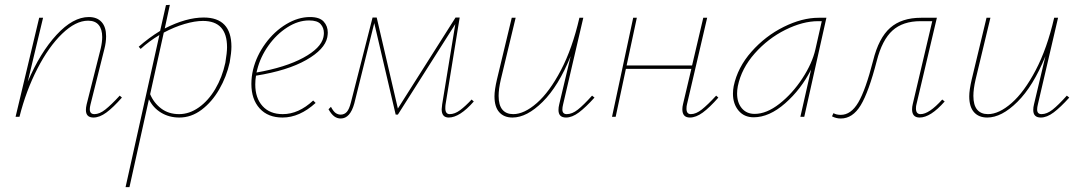

<svg xmlns="http://www.w3.org/2000/svg" viewBox="-20 -480 4442 789"><path d="M481 -79Q445 -38 417 -17.5Q389 3 364 3Q333 3 333 -28Q333 -38 336 -51L394 -281Q400 -307 400 -328Q400 -360 385.5 -377.5Q371 -395 342 -395Q291 -395 235.5 -341.5Q180 -288 133.5 -197.5Q87 -107 60 0H44L141 -407H157L94 -144Q145 -264 212.5 -337Q280 -410 345 -410Q379 -410 397.5 -389.5Q416 -369 416 -331Q416 -306 409 -279L352 -51Q349 -39 349 -31Q349 -11 368 -11Q389 -11 413 -30Q437 -49 472 -87Z M931 -288Q931 -264 924 -224Q911 -165 881 -113Q851 -61 808.5 -29Q766 3 717 3Q675 3 642 -17Q609 -37 592 -72L512 289H496L635 -336Q593 -311 558 -279L550 -288Q592 -325 638 -353L662 -459L678 -460L657 -363Q745 -408 817 -408Q931 -408 931 -288ZM913 -286Q913 -394 814 -394Q781 -394 738.5 -381.5Q696 -369 653 -346L597 -93Q612 -57 642.5 -34Q673 -11 716 -11Q758 -11 797 -38.5Q836 -66 864.5 -114Q893 -162 906 -222Q913 -264 913 -286Z M1327 -346Q1327 -339 1325 -327Q1315 -277 1238.5 -233.5Q1162 -190 1032 -169Q1029 -151 1029 -133Q1029 -77 1059 -44Q1089 -11 1142 -11Q1207 -11 1267 -67L1277 -57Q1211 3 1141 3Q1081 3 1047 -34.5Q1013 -72 1013 -135Q1013 -165 1020 -194Q1034 -251 1070.5 -301Q1107 -351 1156 -380.5Q1205 -410 1254 -410Q1293 -410 1310 -391.5Q1327 -373 1327 -346ZM1311 -344Q1311 -366 1297.5 -381Q1284 -396 1250 -396Q1205 -396 1160.5 -367.5Q1116 -339 1083 -292.5Q1050 -246 1037 -194L1034 -182Q1153 -203 1226 -242.5Q1299 -282 1309 -327Q1311 -337 1311 -344Z M1927 -63Q1869 3 1824 3Q1795 3 1795 -31Q1795 -35 1797 -51L1851 -381L1615 -9H1606L1518 -385L1436 -55Q1419 7 1380 7Q1366 7 1354 -1.5Q1342 -10 1330 -31L1340 -41Q1350 -22 1359.5 -15.5Q1369 -9 1380 -9Q1395 -9 1405 -20Q1415 -31 1422 -59L1511 -408H1528L1615 -34L1852 -408H1869L1811 -51Q1810 -45 1810 -35Q1810 -11 1828 -11Q1849 -11 1871 -27.5Q1893 -44 1918 -71Z M2423 -79Q2387 -39 2359 -18Q2331 3 2306 3Q2275 3 2275 -28Q2275 -39 2278 -51L2325 -249Q2275 -126 2210 -61.5Q2145 3 2086 3Q2051 3 2031.5 -19Q2012 -41 2012 -84Q2012 -110 2022 -153L2083 -407H2099L2038 -153Q2029 -114 2029 -86Q2029 -48 2044.5 -29.5Q2060 -11 2089 -11Q2134 -11 2186 -56.5Q2238 -102 2285 -191.5Q2332 -281 2361 -407H2377L2294 -51Q2291 -39 2291 -30Q2291 -11 2309 -11Q2331 -11 2354.5 -29.5Q2378 -48 2413 -87Z M2932 -79Q2896 -38 2868 -17.5Q2840 3 2815 3Q2784 3 2784 -31Q2784 -41 2787 -53L2821 -197H2552L2510 0H2495L2582 -407H2597L2555 -211H2824L2870 -407H2886L2803 -51Q2801 -44 2801 -33Q2801 -11 2819 -11Q2840 -11 2864 -30Q2888 -49 2923 -87Z M3376 -407 3285 0H3269L3313 -194Q3272 -113 3206.5 -55.5Q3141 2 3077 2Q3038 2 3015 -25.5Q2992 -53 2992 -95Q2992 -110 2995 -126Q3011 -203 3068 -267.5Q3125 -332 3200.5 -369.5Q3276 -407 3344 -407ZM3331 -278 3357 -393H3342Q3279 -393 3207.5 -357.5Q3136 -322 3081.5 -260.5Q3027 -199 3012 -126Q3009 -110 3009 -96Q3009 -58 3028.5 -35Q3048 -12 3081 -12Q3130 -12 3183 -53.5Q3236 -95 3277 -157.5Q3318 -220 3331 -278Z M3862 -63Q3804 3 3759 3Q3728 3 3728 -31Q3728 -41 3731 -53L3811 -393H3763Q3690 -393 3647.5 -354.5Q3605 -316 3583 -230Q3550 -102 3517 -47.5Q3484 7 3435 7Q3416 7 3399 -2L3405 -15Q3417 -8 3435 -8Q3477 -8 3507 -59Q3537 -110 3568 -231Q3591 -324 3638 -365.5Q3685 -407 3765 -407H3830L3746 -51Q3744 -45 3744 -34Q3744 -11 3763 -11Q3798 -11 3852 -71Z M4374 -79Q4338 -39 4310 -18Q4282 3 4257 3Q4226 3 4226 -28Q4226 -39 4229 -51L4276 -249Q4226 -126 4161 -61.5Q4096 3 4037 3Q4002 3 3982.5 -19Q3963 -41 3963 -84Q3963 -110 3973 -153L4034 -407H4050L3989 -153Q3980 -114 3980 -86Q3980 -48 3995.5 -29.5Q4011 -11 4040 -11Q4085 -11 4137 -56.5Q4189 -102 4236 -191.5Q4283 -281 4312 -407H4328L4245 -51Q4242 -39 4242 -30Q4242 -11 4260 -11Q4282 -11 4305.5 -29.5Q4329 -48 4364 -87Z"/></svg>

Font: Ysabeau Thin
Style: Italic
Weight: 200
Italic angle: -12°
Designer: Christian Thalmann (Catharsis Fonts)
Version: Version 0.003